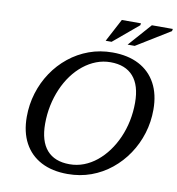

<svg xmlns="http://www.w3.org/2000/svg" viewBox="-94 -955 970 1051"><g transform="rotate(10 391.0 -430.0)"><path d="M183 -239Q183 -142.5 226.2 -93Q269.5 -43.5 352.5 -43.5Q394 -43.5 431.8 -58Q469.5 -72.5 502.5 -99.2Q535.5 -126 562.2 -162.2Q589 -198.5 608.2 -242.2Q627.5 -286 637.8 -335.5Q648 -385 648 -437Q648 -533.5 604.5 -583Q561 -632.5 478 -632.5Q437 -632.5 399.2 -618Q361.5 -603.5 328.2 -577Q295 -550.5 268.2 -514.2Q241.5 -478 222.5 -434Q203.5 -390 193.2 -340.8Q183 -291.5 183 -239ZM753.5 -417Q753.5 -348.5 734 -285.2Q714.5 -222 678.2 -168Q642 -114 592.2 -73.8Q542.5 -33.5 481.5 -11.2Q420.5 11 351 11Q265 11 203.8 -21.2Q142.5 -53.5 110 -114Q77.5 -174.5 77.5 -259Q77.5 -327.5 97 -391Q116.5 -454.5 152.5 -508.2Q188.5 -562 238.5 -602.2Q288.5 -642.5 349.5 -664.8Q410.5 -687 479.5 -687Q565.5 -687 626.8 -655Q688 -623 720.8 -562.5Q753.5 -502 753.5 -417ZM552.5 -743.5 665 -871H781.5L779 -858.5L592 -743.5ZM430.5 -743.5 498 -871H604.5L602.5 -860L463.5 -743.5Z"/></g></svg>

Font: Newsreader 16pt 16pt Medium
Style: Italic
Weight: 500
Italic angle: -17°
Version: Version 1.003